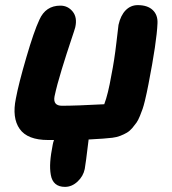

<svg xmlns="http://www.w3.org/2000/svg" viewBox="-20 -542 670 750"><path d="M168 4.9Q87.4 4.9 56.9 -38.3Q26.4 -81.5 42 -157.2Q52.7 -214.8 82.8 -317.6Q112.8 -420.4 133.8 -464.8Q158.2 -520 215.8 -520Q245.1 -520 263.9 -496.8Q282.7 -473.6 273.9 -435.1Q272.5 -428.7 256.6 -381.6Q240.7 -334.5 221.4 -271.7Q202.1 -209 192.9 -165Q186.5 -128.9 222.2 -128.9Q276.9 -128.9 387.2 -134.8Q402.3 -174.3 415 -248Q426.8 -306.6 434.6 -374.8Q442.4 -442.9 442.9 -444.8Q451.2 -481.9 470.9 -502Q490.7 -522 518.1 -522Q556.2 -522 576.4 -502.9Q596.7 -483.9 595.2 -451.2Q592.3 -378.9 560.1 -213.9Q555.7 -191.9 553.2 -179.9Q550.8 -168 545.9 -147.9Q541 -127.9 537.1 -116.7Q533.2 -105.5 526.6 -89.1Q520 -72.8 513.2 -63Q506.3 -53.2 496.6 -41.7Q486.8 -30.3 475.6 -23.7Q464.4 -17.1 450 -11.5Q435.5 -5.9 418.9 -3.9Q392.6 -0.5 326.2 2.9Q314.5 100.6 311 118.2Q305.2 146.5 283 167.2Q260.7 188 233.9 188Q210.4 188 196.5 176.3Q182.6 164.6 178.5 141.4Q174.3 118.2 176.3 90.1Q178.2 62 186 22.9Q187 16.1 190.9 4.9Z"/></svg>

Font: Shantell Sans Normal
Style: Bold Italic
Weight: 700
Italic angle: -11.31°
Designer: Stephen Nixon, Anya Danilova, Shantell Martin
Foundry: Arrow Type
Version: Version 1.006;[559af2be0]